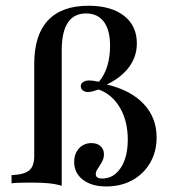

<svg xmlns="http://www.w3.org/2000/svg" viewBox="-20 -651 611 682"><path d="M357.3 11.3Q305.6 11.3 274.6 -12.5Q243.5 -36.3 243.5 -75.8Q243.5 -105.6 260.9 -124.2Q278.2 -142.7 304.8 -142.7Q325 -142.7 337.1 -131.9Q349.2 -121 349.2 -103.2Q349.2 -91.1 344.8 -81.5Q340.3 -71.8 334.7 -63.3Q329 -54.8 324.6 -47.6Q320.2 -40.3 320.2 -32.3Q320.2 -16.9 342.7 -16.9Q371 -16.9 391.1 -34.3Q411.3 -51.6 422.6 -82.3Q433.9 -112.9 433.9 -154.8Q433.9 -220.2 406.5 -267.7Q379 -315.3 330.6 -333.1Q318.5 -329 309.7 -326.6Q300.8 -324.2 292.7 -324.2Q281.5 -324.2 274.2 -329.8Q266.9 -335.5 266.9 -345.2Q266.9 -354 275.4 -359.7Q283.9 -365.3 296.8 -365.3Q303.2 -365.3 312.1 -364.1Q321 -362.9 331.5 -360.5Q351.6 -384.7 361.3 -417.3Q371 -450 371 -487.9Q371 -543.5 349.2 -573.4Q327.4 -603.2 285.5 -603.2Q242.7 -603.2 221 -570.6Q199.2 -537.9 199.2 -471V8.9Q177.4 2.4 152.4 0Q127.4 -2.4 92.7 -2.4Q72.6 -2.4 54 -2Q35.5 -1.6 21 0V-29Q65.3 -30.6 83.5 -45.6Q101.6 -60.5 101.6 -96V-424.2Q101.6 -526.6 150.4 -578.6Q199.2 -630.6 294.4 -630.6Q374.2 -630.6 420.2 -595.2Q466.1 -559.7 466.1 -496.8Q466.1 -450.8 439.1 -413.7Q412.1 -376.6 359.7 -350.8Q444.4 -330.6 490.3 -281.9Q536.3 -233.1 536.3 -162.9Q536.3 -112.1 513.3 -72.6Q490.3 -33.1 450 -10.9Q409.7 11.3 357.3 11.3Z"/></svg>

Font: Playfair SemiBold
Style: Regular
Weight: 600
Designer: Claus Eggers Sørensen
Foundry: Claus Eggers Sørensen
Version: Version 2.001;gftools[0.9.30]